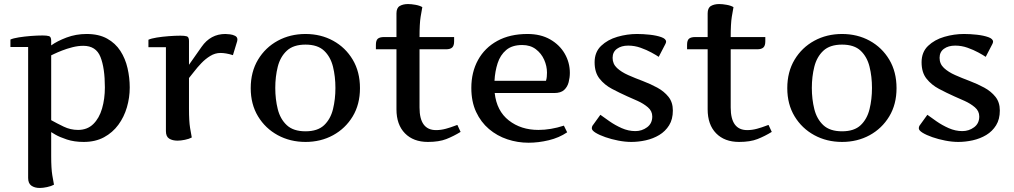

<svg xmlns="http://www.w3.org/2000/svg" viewBox="-20 -682 4979 943"><path d="M245.1 225.1Q231.9 232.4 211.4 236.8Q190.9 241.2 175.3 241.2Q150.4 241.2 134.3 230Q118.2 218.8 118.2 191.9V-451.2H31.2V-487.8Q44.9 -494.1 72.5 -498.5Q100.1 -502.9 132.1 -505.4Q164.1 -507.8 189.5 -507.8Q209.5 -507.8 220.5 -504.6Q231.4 -501.5 231.4 -481.9V-459Q260.3 -480 306.6 -497.6Q353 -515.1 405.3 -515.1Q465.3 -515.1 506.1 -492.4Q546.9 -469.7 571.3 -431.9Q595.7 -394 606.4 -347.2Q617.2 -300.3 617.2 -252Q617.2 -202.6 603.3 -155Q589.4 -107.4 561.3 -69.1Q533.2 -30.8 490.7 -7.8Q448.2 15.1 391.1 15.1Q344.7 15.1 308.6 3.2Q272.5 -8.8 252 -20.8Q231.4 -32.7 231.4 -33.2V85Q231.4 145 236.8 178.2Q242.2 211.4 245.1 225.1ZM231.4 -91.8Q259.3 -76.2 292.7 -60.1Q326.2 -43.9 363.3 -43.9Q408.7 -43.9 438 -72.5Q467.3 -101.1 481.2 -148.7Q495.1 -196.3 495.1 -252.9Q495.1 -347.7 473.4 -402.3Q451.7 -457 389.2 -457Q363.3 -457 335.7 -450Q308.1 -442.9 284.4 -433.6Q260.7 -424.3 246.1 -417.2Q231.4 -410.2 231.4 -410.2Z M709 -486.8Q722.7 -493.2 750 -497.6Q777.3 -502 809.1 -504.4Q840.8 -506.8 866.2 -506.8Q886.2 -506.8 897.2 -503.7Q908.2 -500.5 908.2 -481V-363.8L970.2 -452.1Q1014.2 -515.1 1086.9 -515.1Q1095.7 -515.1 1109.6 -513.4Q1123.5 -511.7 1134.8 -505.9Q1146 -500 1146 -487.8Q1146 -482.9 1145 -480L1124 -411.1Q1105.5 -417 1090.6 -419.4Q1075.7 -421.9 1063 -421.9Q1036.6 -421.9 1012.7 -407.2Q988.8 -392.6 968.8 -371.6Q948.7 -350.6 933.3 -330.3Q918 -310.1 908.2 -298.8V-147Q908.2 -86.9 913.6 -53.7Q918.9 -20.5 921.9 -6.8Q908.7 0.5 888.2 4.6Q867.7 8.8 852.1 8.8Q827.1 8.8 811 -1.2Q794.9 -11.2 794.9 -38.1V-450.2H709Z M1748 -249Q1748 -169.4 1712.2 -110.1Q1676.3 -50.8 1615.7 -17.8Q1555.2 15.1 1480.5 15.1Q1405.3 15.1 1344.2 -18.1Q1283.2 -51.3 1247.3 -110.6Q1211.4 -169.9 1211.4 -249Q1211.4 -329.1 1247.3 -388.9Q1283.2 -448.7 1344.2 -481.9Q1405.3 -515.1 1480.5 -515.1Q1555.7 -515.1 1616.2 -481.9Q1676.8 -448.7 1712.4 -388.9Q1748 -329.1 1748 -249ZM1332 -250Q1332 -194.8 1344.2 -146Q1356.4 -97.2 1388.7 -67.1Q1420.9 -37.1 1480.5 -37.1Q1540 -37.1 1571.8 -67.1Q1603.5 -97.2 1615.5 -146Q1627.4 -194.8 1627.4 -250Q1627.4 -305.7 1615.5 -354.2Q1603.5 -402.8 1571.8 -432.9Q1540 -462.9 1480.5 -462.9Q1420.9 -462.9 1388.7 -432.9Q1356.4 -402.8 1344.2 -354.2Q1332 -305.7 1332 -250Z M2242.2 -34.2Q2208 -13.2 2172.1 1Q2136.2 15.1 2081.5 15.1Q2010.3 15.1 1968.8 -27.3Q1927.2 -69.8 1927.2 -145V-439.9H1826.2V-461.9Q1826.2 -483.9 1835.7 -491.9Q1845.2 -500 1866.2 -500H1927.2V-616.2Q1927.2 -643.1 1943.4 -652.6Q1959.5 -662.1 1984.4 -662.1Q2000 -662.1 2020.5 -658.4Q2041 -654.8 2054.2 -647Q2051.3 -633.3 2045.9 -599.6Q2040.5 -565.9 2040.5 -500H2210.4V-479Q2210.4 -457.5 2200.9 -448.7Q2191.4 -439.9 2170.4 -439.9H2040.5V-153.8Q2040.5 -43 2121.6 -43Q2146 -43 2170.4 -49.8Q2194.8 -56.6 2210.9 -63Q2227.1 -69.3 2226.6 -67.9Z M2294.9 -250Q2294.9 -327.6 2327.9 -387.5Q2360.8 -447.3 2422.6 -481.2Q2484.4 -515.1 2570.8 -515.1Q2635.7 -515.1 2682.4 -488.3Q2729 -461.4 2753.9 -418Q2778.8 -374.5 2778.8 -324.2Q2778.8 -301.3 2772.9 -278.3Q2767.1 -255.4 2750.7 -240.2Q2734.4 -225.1 2701.7 -225.1H2409.7Q2419.4 -137.2 2479 -90.6Q2538.6 -43.9 2624.5 -43.9Q2684.6 -43.9 2749.5 -64.9L2765.6 -32.2Q2726.1 -5.4 2675.3 6.8Q2624.5 19 2575.7 19Q2522 19 2471.7 2.2Q2421.4 -14.6 2381.6 -48.3Q2341.8 -82 2318.4 -132.3Q2294.9 -182.6 2294.9 -250ZM2661.6 -285.2Q2664.6 -294.9 2665.5 -304.7Q2666.5 -314.5 2666.5 -325.2Q2666.5 -357.4 2652.6 -388.7Q2638.7 -419.9 2611.6 -440.4Q2584.5 -460.9 2544.9 -460.9Q2495.1 -460.9 2466.1 -436.3Q2437 -411.6 2424.1 -371.6Q2411.1 -331.5 2408.7 -285.2Z M2928.7 -118.2Q2946.3 -105.5 2973.4 -86.4Q3000.5 -67.4 3033.4 -52.7Q3066.4 -38.1 3100.6 -38.1Q3132.8 -38.1 3158.2 -56.9Q3183.6 -75.7 3183.6 -109.9Q3183.6 -136.7 3162.1 -155Q3140.6 -173.3 3111.8 -186.3Q3083 -199.2 3060.5 -209Q3022.5 -226.1 2985.6 -245.6Q2948.7 -265.1 2924.6 -295.7Q2900.4 -326.2 2900.4 -376Q2900.4 -426.3 2932.4 -456.8Q2964.4 -487.3 3012.2 -501.2Q3060.1 -515.1 3108.4 -515.1Q3138.7 -515.1 3171.9 -511.5Q3205.1 -507.8 3228.3 -499.5Q3251.5 -491.2 3251.5 -477.1Q3251.5 -473.6 3248.5 -466.8L3215.3 -402.8Q3203.1 -411.1 3179.4 -424.1Q3155.8 -437 3126.2 -447.5Q3096.7 -458 3065.4 -458Q3031.7 -458 3010.3 -442.4Q2988.8 -426.8 2988.8 -397.9Q2988.8 -368.2 3010.3 -348.1Q3031.7 -328.1 3065.4 -313.2Q3099.1 -298.3 3136.7 -284.2Q3174.3 -270 3208 -251.7Q3241.7 -233.4 3263.2 -206.5Q3284.7 -179.7 3284.7 -139.2Q3284.7 -96.2 3266.4 -66.7Q3248 -37.1 3218 -19Q3188 -1 3151.9 7.1Q3115.7 15.1 3080.6 15.1Q3050.3 15.1 3016.6 8.5Q2982.9 2 2953.4 -8.3Q2923.8 -18.6 2905.3 -30Q2886.7 -41.5 2886.7 -51.8Q2886.7 -58.1 2889.6 -64Z M3770.5 -34.2Q3736.3 -13.2 3700.4 1Q3664.6 15.1 3609.9 15.1Q3538.6 15.1 3497.1 -27.3Q3455.6 -69.8 3455.6 -145V-439.9H3354.5V-461.9Q3354.5 -483.9 3364 -491.9Q3373.5 -500 3394.5 -500H3455.6V-616.2Q3455.6 -643.1 3471.7 -652.6Q3487.8 -662.1 3512.7 -662.1Q3528.3 -662.1 3548.8 -658.4Q3569.3 -654.8 3582.5 -647Q3579.6 -633.3 3574.2 -599.6Q3568.8 -565.9 3568.8 -500H3738.8V-479Q3738.8 -457.5 3729.2 -448.7Q3719.7 -439.9 3698.7 -439.9H3568.8V-153.8Q3568.8 -43 3649.9 -43Q3674.3 -43 3698.7 -49.8Q3723.1 -56.6 3739.3 -63Q3755.4 -69.3 3754.9 -67.9Z M4383.3 -249Q4383.3 -169.4 4347.4 -110.1Q4311.5 -50.8 4251 -17.8Q4190.4 15.1 4115.7 15.1Q4040.5 15.1 3979.5 -18.1Q3918.5 -51.3 3882.6 -110.6Q3846.7 -169.9 3846.7 -249Q3846.7 -329.1 3882.6 -388.9Q3918.5 -448.7 3979.5 -481.9Q4040.5 -515.1 4115.7 -515.1Q4190.9 -515.1 4251.5 -481.9Q4312 -448.7 4347.7 -388.9Q4383.3 -329.1 4383.3 -249ZM3967.3 -250Q3967.3 -194.8 3979.5 -146Q3991.7 -97.2 4023.9 -67.1Q4056.2 -37.1 4115.7 -37.1Q4175.3 -37.1 4207 -67.1Q4238.8 -97.2 4250.7 -146Q4262.7 -194.8 4262.7 -250Q4262.7 -305.7 4250.7 -354.2Q4238.8 -402.8 4207 -432.9Q4175.3 -462.9 4115.7 -462.9Q4056.2 -462.9 4023.9 -432.9Q3991.7 -402.8 3979.5 -354.2Q3967.3 -305.7 3967.3 -250Z M4534.7 -118.2Q4552.2 -105.5 4579.3 -86.4Q4606.4 -67.4 4639.4 -52.7Q4672.4 -38.1 4706.5 -38.1Q4738.8 -38.1 4764.2 -56.9Q4789.6 -75.7 4789.6 -109.9Q4789.6 -136.7 4768.1 -155Q4746.6 -173.3 4717.8 -186.3Q4689 -199.2 4666.5 -209Q4628.4 -226.1 4591.6 -245.6Q4554.7 -265.1 4530.5 -295.7Q4506.3 -326.2 4506.3 -376Q4506.3 -426.3 4538.3 -456.8Q4570.3 -487.3 4618.2 -501.2Q4666 -515.1 4714.4 -515.1Q4744.6 -515.1 4777.8 -511.5Q4811 -507.8 4834.2 -499.5Q4857.4 -491.2 4857.4 -477.1Q4857.4 -473.6 4854.5 -466.8L4821.3 -402.8Q4809.1 -411.1 4785.4 -424.1Q4761.7 -437 4732.2 -447.5Q4702.6 -458 4671.4 -458Q4637.7 -458 4616.2 -442.4Q4594.7 -426.8 4594.7 -397.9Q4594.7 -368.2 4616.2 -348.1Q4637.7 -328.1 4671.4 -313.2Q4705.1 -298.3 4742.7 -284.2Q4780.3 -270 4814 -251.7Q4847.7 -233.4 4869.1 -206.5Q4890.6 -179.7 4890.6 -139.2Q4890.6 -96.2 4872.3 -66.7Q4854 -37.1 4824 -19Q4793.9 -1 4757.8 7.1Q4721.7 15.1 4686.5 15.1Q4656.2 15.1 4622.6 8.5Q4588.9 2 4559.3 -8.3Q4529.8 -18.6 4511.2 -30Q4492.7 -41.5 4492.7 -51.8Q4492.7 -58.1 4495.6 -64Z"/></svg>

Font: Artifika
Style: Regular
Weight: 400
Designer: Yulya Zhdanova, Ivan Petrov | Cyreal.org
Foundry: Cyreal.org
Version: Version 1.102; ttfautohint (v1.8.4.7-5d5b)